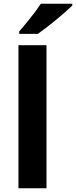

<svg xmlns="http://www.w3.org/2000/svg" viewBox="-20 -1000 404 1020"><path d="M364 -970V-980H197C168 -935 114 -870 82 -833V-820H181C232 -855 326 -933 364 -970ZM227 0V-760H78V0Z"/></svg>

Font: Noto Sans Bassa Vah
Style: Bold
Weight: 700
Designer: Monotype Design Team
Foundry: Monotype Imaging Inc.
Version: Version 2.002